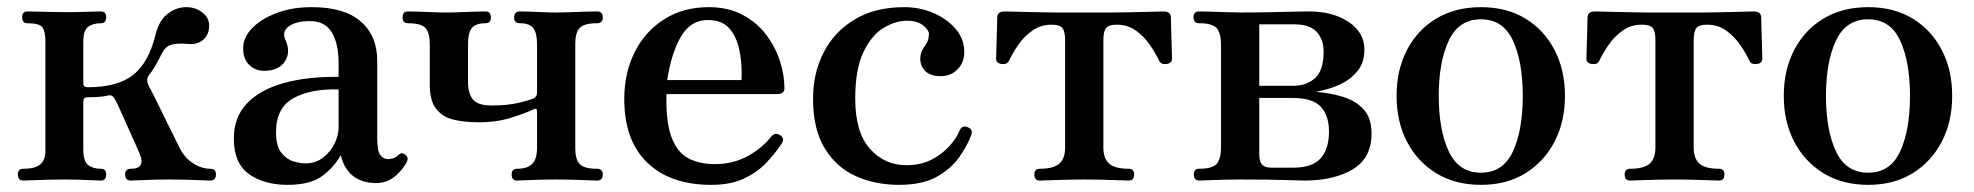

<svg xmlns="http://www.w3.org/2000/svg" viewBox="-20 -505 5520 537"><path d="M45 0Q30 0 30 -17Q30 -33 45 -33Q79 -33 93 -45.5Q107 -58 107 -83V-390Q107 -416 99 -428Q91 -440 57 -440Q42 -440 42 -457Q42 -473 57 -473Q65 -473 84.5 -472.5Q104 -472 127.5 -471.5Q151 -471 168 -471Q194 -471 222.5 -472Q251 -473 262 -473Q277 -473 277 -457Q277 -440 262 -440Q240 -440 226.5 -430Q213 -420 213 -388V-272Q213 -261 225 -261Q309 -261 352.5 -295.5Q396 -330 415 -408Q425 -448 449 -466.5Q473 -485 501 -485Q527 -485 546 -470Q565 -455 565 -434Q565 -408 548.5 -394Q532 -380 508 -382Q474 -385 458 -379.5Q442 -374 433 -356Q423 -336 414 -320.5Q405 -305 396 -294Q388 -284 395 -267Q400 -258 412.5 -233Q425 -208 439.5 -178Q454 -148 466.5 -123.5Q479 -99 483 -90Q497 -63 520.5 -48Q544 -33 568 -33Q584 -33 584 -17Q584 0 568 0Q561 0 540 -1Q519 -2 495.5 -2.5Q472 -3 454 -3Q437 -3 414 -2.5Q391 -2 372 -1Q353 0 346 0Q330 0 330 -17Q330 -33 346 -33Q368 -33 373.5 -44Q379 -55 371 -74Q369 -79 359.5 -100.5Q350 -122 338 -148.5Q326 -175 316 -197.5Q306 -220 301 -228Q294 -241 283 -238Q270 -235 255.5 -234Q241 -233 225 -233Q213 -233 213 -222V-86Q213 -54 226.5 -43.5Q240 -33 262 -33Q277 -33 277 -17Q277 0 262 0Q255 0 237 -1Q219 -2 198.5 -2.5Q178 -3 161 -3Q144 -3 119.5 -2.5Q95 -2 74 -1Q53 0 45 0Z M784 12Q719 12 676.5 -18Q634 -48 634 -118Q634 -177 670.5 -215.5Q707 -254 773 -272.5Q839 -291 927 -290V-329Q927 -383 908 -414.5Q889 -446 847 -446Q808 -446 788 -431.5Q768 -417 778 -394Q794 -360 777 -333.5Q760 -307 719 -307Q694 -307 677 -323.5Q660 -340 660 -370Q660 -400 685 -426Q710 -452 753.5 -468.5Q797 -485 852 -485Q943 -485 989 -445Q1035 -405 1035 -335V-123Q1035 -83 1043.5 -71.5Q1052 -60 1065 -60Q1075 -60 1082.5 -63.5Q1090 -67 1094 -71Q1105 -82 1116 -70Q1121 -65 1120 -59Q1119 -53 1115 -47Q1101 -24 1080.5 -8.5Q1060 7 1031 7Q994 7 968.5 -12Q943 -31 933 -71Q915 -38 881.5 -13Q848 12 784 12ZM834 -48Q863 -48 884 -64.5Q905 -81 916 -104Q927 -127 927 -148V-255Q848 -257 800 -230Q752 -203 752 -135Q752 -96 767 -77.5Q782 -59 801.5 -53.5Q821 -48 834 -48Z M1426 0Q1411 0 1411 -17Q1411 -33 1426 -33Q1455 -33 1468.5 -46.5Q1482 -60 1482 -92V-194Q1482 -204 1472 -199Q1451 -189 1410.5 -176Q1370 -163 1318 -163Q1279 -163 1248 -170.5Q1217 -178 1199.5 -201Q1182 -224 1182 -268V-382Q1182 -412 1170.5 -426Q1159 -440 1121 -440Q1106 -440 1106 -456Q1106 -473 1121 -473Q1129 -473 1147.5 -472.5Q1166 -472 1188 -471Q1210 -470 1227 -470Q1245 -470 1268 -471Q1291 -472 1311 -472.5Q1331 -473 1338 -473Q1353 -473 1353 -456Q1353 -440 1338 -440Q1311 -440 1300 -427Q1289 -414 1289 -382V-276Q1289 -244 1302.5 -227Q1316 -210 1355 -210Q1401 -210 1431 -217.5Q1461 -225 1471 -229Q1482 -234 1482 -246V-381Q1482 -413 1471.5 -426.5Q1461 -440 1434 -440Q1418 -440 1418 -456Q1418 -473 1434 -473Q1441 -473 1458.5 -472.5Q1476 -472 1497 -471Q1518 -470 1535 -470Q1553 -470 1577 -471Q1601 -472 1622 -472.5Q1643 -473 1650 -473Q1666 -473 1666 -456Q1666 -440 1650 -440Q1613 -440 1601 -426.5Q1589 -413 1589 -383V-90Q1589 -60 1601 -46.5Q1613 -33 1650 -33Q1666 -33 1666 -17Q1666 0 1650 0Q1643 0 1622 -1Q1601 -2 1577 -2.5Q1553 -3 1535 -3Q1518 -3 1495 -2.5Q1472 -2 1453 -1Q1434 0 1426 0Z M1969 12Q1855 12 1790.5 -50Q1726 -112 1726 -228Q1726 -301 1755 -359Q1784 -417 1837.5 -451Q1891 -485 1962 -485Q2016 -485 2056 -464Q2096 -443 2122 -409Q2148 -375 2161 -335.5Q2174 -296 2174 -258Q2174 -242 2154 -242H1844Q1842 -166 1857.5 -123Q1873 -80 1904 -63Q1935 -46 1979 -46Q2030 -46 2070.5 -68Q2111 -90 2137 -123Q2148 -136 2162 -127Q2176 -118 2166 -103Q2146 -73 2120.5 -47Q2095 -21 2058.5 -4.5Q2022 12 1969 12ZM1846 -281H2054Q2056 -329 2047.5 -367Q2039 -405 2018.5 -427Q1998 -449 1960 -449Q1912 -449 1885 -403.5Q1858 -358 1846 -281Z M2494 12Q2429 12 2374.5 -12Q2320 -36 2287 -89.5Q2254 -143 2254 -229Q2254 -301 2284 -359Q2314 -417 2371 -451Q2428 -485 2509 -485Q2553 -485 2591 -468.5Q2629 -452 2653 -424Q2677 -396 2677 -359Q2677 -331 2658.5 -311.5Q2640 -292 2611 -292Q2582 -292 2567.5 -306.5Q2553 -321 2554 -344Q2555 -358 2560.5 -366.5Q2566 -375 2572 -385Q2578 -395 2578 -410Q2578 -421 2562 -434Q2546 -447 2516 -447Q2484 -447 2450.5 -426.5Q2417 -406 2394.5 -358.5Q2372 -311 2372 -229Q2372 -135 2413 -89Q2454 -43 2515 -43Q2555 -43 2584.5 -58Q2614 -73 2634.5 -95.5Q2655 -118 2664 -140Q2671 -156 2687 -149Q2703 -143 2696 -126Q2685 -97 2662.5 -65Q2640 -33 2600 -10.5Q2560 12 2494 12Z M2888 0Q2873 0 2873 -17Q2873 -33 2888 -33Q2927 -33 2943 -47.5Q2959 -62 2959 -92V-393Q2959 -417 2951.5 -426.5Q2944 -436 2921 -436Q2891 -436 2867.5 -419.5Q2844 -403 2828 -379.5Q2812 -356 2802 -335Q2797 -324 2781.5 -326Q2766 -328 2766 -341Q2766 -345 2766.5 -359.5Q2767 -374 2767.5 -393Q2768 -412 2768.5 -429Q2769 -446 2769 -453Q2769 -465 2774.5 -469Q2780 -473 2791 -473Q2793 -473 2811 -472.5Q2829 -472 2854 -471.5Q2879 -471 2902 -470.5Q2925 -470 2937 -470H3088Q3105 -470 3128.5 -470.5Q3152 -471 3175 -471.5Q3198 -472 3214.5 -472.5Q3231 -473 3233 -473Q3244 -473 3249.5 -469Q3255 -465 3255 -453Q3255 -446 3255.5 -429Q3256 -412 3256.5 -393Q3257 -374 3257.5 -359.5Q3258 -345 3258 -341Q3258 -328 3242.5 -326Q3227 -324 3222 -335Q3212 -356 3196 -379.5Q3180 -403 3157 -419.5Q3134 -436 3103 -436Q3081 -436 3073.5 -426.5Q3066 -417 3066 -393V-92Q3066 -62 3082 -47.5Q3098 -33 3137 -33Q3152 -33 3152 -17Q3152 0 3137 0Q3130 0 3106.5 -1Q3083 -2 3057 -2.5Q3031 -3 3013 -3Q2996 -3 2969 -2.5Q2942 -2 2919 -1Q2896 0 2888 0Z M3334 0Q3319 0 3319 -17Q3319 -33 3334 -33Q3372 -33 3383.5 -47.5Q3395 -62 3395 -92V-381Q3395 -411 3383.5 -425.5Q3372 -440 3334 -440Q3318 -440 3318 -457Q3318 -473 3334 -473Q3342 -473 3363 -472.5Q3384 -472 3408.5 -471Q3433 -470 3450 -470Q3496 -470 3536 -471Q3576 -472 3604.5 -472.5Q3633 -473 3642 -473Q3708 -473 3752 -443.5Q3796 -414 3796 -367Q3796 -331 3778.5 -308.5Q3761 -286 3737 -273.5Q3713 -261 3691.5 -255.5Q3670 -250 3661 -248Q3701 -245 3736.5 -234Q3772 -223 3794 -199Q3816 -175 3816 -131Q3816 -63 3763.5 -31.5Q3711 0 3628 0Q3613 0 3572.5 -1.5Q3532 -3 3449 -3Q3432 -3 3407.5 -2.5Q3383 -2 3362.5 -1Q3342 0 3334 0ZM3536 -36H3597Q3650 -36 3673.5 -62Q3697 -88 3697 -137Q3697 -182 3674 -206.5Q3651 -231 3596 -231H3502V-73Q3502 -53 3510 -44.5Q3518 -36 3536 -36ZM3502 -265H3597Q3634 -265 3658 -286.5Q3682 -308 3682 -360Q3682 -395 3662.5 -416Q3643 -437 3599 -437H3502Z M4122 12Q4050 12 3997 -20.5Q3944 -53 3915 -109Q3886 -165 3886 -237Q3886 -309 3915 -365Q3944 -421 3997 -453Q4050 -485 4122 -485Q4194 -485 4246.5 -453Q4299 -421 4328 -365Q4357 -309 4357 -237Q4357 -165 4328 -109Q4299 -53 4246.5 -20.5Q4194 12 4122 12ZM4122 -22Q4184 -22 4211.5 -81.5Q4239 -141 4239 -237Q4239 -332 4211.5 -391.5Q4184 -451 4122 -451Q4060 -451 4032 -391.5Q4004 -332 4004 -237Q4004 -141 4032 -81.5Q4060 -22 4122 -22Z M4539 0Q4524 0 4524 -17Q4524 -33 4539 -33Q4578 -33 4594 -47.5Q4610 -62 4610 -92V-393Q4610 -417 4602.5 -426.5Q4595 -436 4572 -436Q4542 -436 4518.5 -419.5Q4495 -403 4479 -379.5Q4463 -356 4453 -335Q4448 -324 4432.5 -326Q4417 -328 4417 -341Q4417 -345 4417.5 -359.5Q4418 -374 4418.5 -393Q4419 -412 4419.5 -429Q4420 -446 4420 -453Q4420 -465 4425.5 -469Q4431 -473 4442 -473Q4444 -473 4462 -472.5Q4480 -472 4505 -471.5Q4530 -471 4553 -470.5Q4576 -470 4588 -470H4739Q4756 -470 4779.5 -470.5Q4803 -471 4826 -471.5Q4849 -472 4865.5 -472.5Q4882 -473 4884 -473Q4895 -473 4900.5 -469Q4906 -465 4906 -453Q4906 -446 4906.5 -429Q4907 -412 4907.5 -393Q4908 -374 4908.5 -359.5Q4909 -345 4909 -341Q4909 -328 4893.5 -326Q4878 -324 4873 -335Q4863 -356 4847 -379.5Q4831 -403 4808 -419.5Q4785 -436 4754 -436Q4732 -436 4724.5 -426.5Q4717 -417 4717 -393V-92Q4717 -62 4733 -47.5Q4749 -33 4788 -33Q4803 -33 4803 -17Q4803 0 4788 0Q4781 0 4757.5 -1Q4734 -2 4708 -2.5Q4682 -3 4664 -3Q4647 -3 4620 -2.5Q4593 -2 4570 -1Q4547 0 4539 0Z M5205 12Q5133 12 5080 -20.5Q5027 -53 4998 -109Q4969 -165 4969 -237Q4969 -309 4998 -365Q5027 -421 5080 -453Q5133 -485 5205 -485Q5277 -485 5329.5 -453Q5382 -421 5411 -365Q5440 -309 5440 -237Q5440 -165 5411 -109Q5382 -53 5329.5 -20.5Q5277 12 5205 12ZM5205 -22Q5267 -22 5294.5 -81.5Q5322 -141 5322 -237Q5322 -332 5294.5 -391.5Q5267 -451 5205 -451Q5143 -451 5115 -391.5Q5087 -332 5087 -237Q5087 -141 5115 -81.5Q5143 -22 5205 -22Z"/></svg>

Font: Zen Antique
Style: Regular
Weight: 400
Designer: Yoshimichi Ohira
Foundry: Positype
Version: Version 1.001